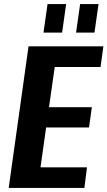

<svg xmlns="http://www.w3.org/2000/svg" viewBox="-20 -929 531 949"><path d="M148 -102H410L397 0H23L121 -700H491L477 -598H218L262 -678L214 -342L190 -399H434L420 -299H176L216 -356L169 -22ZM307 -909 287 -768H195L215 -909ZM467 -909 447 -768H356L376 -909Z"/></svg>

Font: Pathway Extreme Condensed
Style: Bold Italic
Weight: 700
Width: 3
Italic angle: -8°
Version: Version 1.001;gftools[0.9.26]